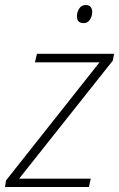

<svg xmlns="http://www.w3.org/2000/svg" viewBox="-33 -744 474 764"><path d="M-13 0 -9 -26 363 -496H106L114 -530H421L416 -503L43 -33H328L321 0ZM300 -652Q273 -652 273 -679Q273 -695 282 -709.5Q291 -724 308 -724Q322 -724 328 -716Q334 -708 334 -697Q334 -680 325 -666Q316 -652 300 -652Z"/></svg>

Font: Noto Sans Disp ExtLt
Style: Italic
Weight: 200
Italic angle: -12°
Designer: Monotype Design Team
Foundry: Monotype Imaging Inc.
Version: Version 2.000;GOOG;noto-source:20170915:90ef993387c0